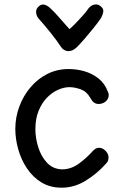

<svg xmlns="http://www.w3.org/2000/svg" viewBox="-20 -866 562 890"><path d="M266 4Q212 4 172 -20.5Q132 -45 105 -85.5Q78 -126 64.5 -174Q51 -222 51 -268Q51 -322 69.5 -372Q88 -422 121.5 -461.5Q155 -501 200 -523.5Q245 -546 298 -546Q336 -546 372 -535.5Q408 -525 437 -502Q466 -479 480 -441Q482 -437 483 -433.5Q484 -430 484 -426Q484 -413 477 -403.5Q470 -394 459.5 -389Q449 -384 438 -384Q425 -384 416 -390.5Q407 -397 398 -413Q382 -442 354 -452Q326 -462 302 -462Q277 -462 249.5 -450Q222 -438 198 -413.5Q174 -389 159 -352.5Q144 -316 144 -267Q144 -226 157.5 -183Q171 -140 198.5 -111Q226 -82 268 -81Q310 -81 347 -108.5Q384 -136 411 -167Q418 -174 424.5 -177.5Q431 -181 438 -181Q450 -181 460 -174.5Q470 -168 476.5 -158Q483 -148 483 -136Q483 -129 481 -122Q479 -115 471 -107Q431 -62 378 -29Q325 4 266 4ZM391 -828Q402 -842 419 -845Q436 -848 450 -834Q461 -824 458.5 -810Q456 -796 448 -782Q433 -760 412 -734Q391 -708 371 -685Q351 -662 338 -649Q328 -639 318 -634Q308 -629 297 -629Q287 -629 277.5 -634.5Q268 -640 261 -651Q245 -676 215.5 -713Q186 -750 159 -780Q149 -792 147.5 -807Q146 -822 156 -833Q170 -848 184.5 -844.5Q199 -841 211 -830Q232 -811 256.5 -782.5Q281 -754 302 -731Q316 -743 332 -759.5Q348 -776 364 -794Q380 -812 391 -828Z"/></svg>

Font: Playpen Sans Deva
Style: Regular
Weight: 400
Designer: Pooja Saxena, Gunjan Panchal, Laura Meseguer, Veronika Burian, José Scaglione
Foundry: TypeTogether
Version: Version 2.000